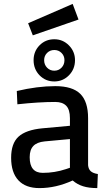

<svg xmlns="http://www.w3.org/2000/svg" viewBox="-20 -952 544 983"><path d="M37 0ZM124 -833 352 -932 382 -852 148 -771ZM37 -144Q37 -218 75 -252.5Q113 -287 196 -295L338 -308V-347Q338 -391 319 -410.5Q300 -430 263 -430Q179 -430 69 -418L66 -486Q172 -511 263 -511Q351 -511 391 -471.5Q431 -432 431 -347V-106Q433 -86 444.5 -75.5Q456 -65 481 -61L478 11Q435 11 405 1.5Q375 -8 352 -28Q267 11 182 11Q111 11 74 -29Q37 -69 37 -144ZM317 -86 338 -93V-240L208 -228Q169 -224 150.5 -204.5Q132 -185 132 -147Q132 -67 199 -67Q260 -67 317 -86ZM152 -644Q152 -689 182.5 -720Q213 -751 258 -751Q302 -751 333 -719.5Q364 -688 364 -644Q364 -598 333 -566.5Q302 -535 258 -535Q213 -535 182.5 -566.5Q152 -598 152 -644ZM310 -644Q310 -666 295 -681Q280 -696 258 -696Q236 -696 221 -681Q206 -666 206 -644Q206 -621 221 -605.5Q236 -590 258 -590Q280 -590 295 -605.5Q310 -621 310 -644Z"/></svg>

Font: sheba-seeBold
Style: Regular
Weight: 600
Designer: Mohamed Galeb, the designers
Foundry: Kief Type Foundry
Version: Version 2.010; ttfautohint (v1.5.33-1714) -l 8 -r 50 -G 200 